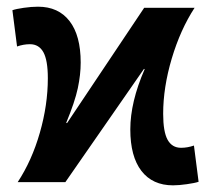

<svg xmlns="http://www.w3.org/2000/svg" viewBox="-20 -552 640 582"><path d="M416.5 -343.3 178.2 0H33.7Q76.7 -65.4 100.8 -149.7Q125 -233.9 125 -314.9Q125 -369.1 111.6 -393.6Q98.1 -418 70.8 -418Q51.3 -418 31.7 -411.1L17.6 -521Q28.3 -524.9 51.8 -528.3Q75.2 -531.7 95.2 -531.7Q157.2 -531.7 190.9 -488Q224.6 -444.3 224.6 -362.3Q224.6 -325.7 215.8 -284.4Q207 -243.2 180.7 -179.7L183.1 -178.7L417 -528.3H569.8Q526.9 -462.4 500.7 -374.8Q474.6 -287.1 474.6 -207Q474.6 -152.8 488 -128.4Q501.5 -104 528.8 -104Q548.3 -104 567.9 -110.8L582 -1Q570.8 2.9 546.6 6.3Q522.5 9.8 504.4 9.8Q442.4 9.8 408.7 -33.9Q375 -77.6 375 -159.7Q375 -242.7 418.5 -342.3Z"/></svg>

Font: Cousine
Style: Bold
Weight: 700
Monospace: yes
Designer: Steve Matteson
Foundry: Ascender Corporation
Version: Version 1.20